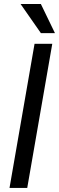

<svg xmlns="http://www.w3.org/2000/svg" viewBox="-20 -927 291 947"><path d="M114.3 0H26.9L150.4 -710.9H237.8ZM251 -763.7H181.6L81.5 -907.2H181.6Z"/></svg>

Font: TypoPRO Roboto
Style: Italic
Weight: 400
Italic angle: -12°
Designer: Google
Version: Version 2.136; 2016